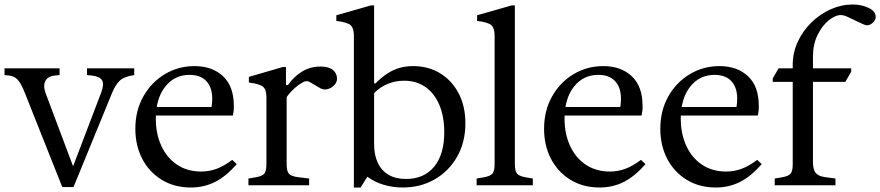

<svg xmlns="http://www.w3.org/2000/svg" viewBox="-21 -824 3915 854"><path d="M256 8 89 -412Q73 -453 57.5 -469.5Q42 -486 19 -488L-1 -490V-520H244V-490L222 -488Q192 -485 181 -464Q170 -443 181 -412L317 -50H291L429 -412Q443 -449 433 -466.5Q423 -484 387 -488L366 -490V-520H576V-490Q533 -484 513.5 -467Q494 -450 478 -412L306 8Z M828 10Q754 10 698 -24.5Q642 -59 611.5 -118Q581 -177 581 -251Q581 -332 616.5 -395Q652 -458 712 -494Q772 -530 844 -530Q923 -530 971 -485Q1019 -440 1019 -354Q1019 -348 1019 -341.5Q1019 -335 1017 -324L1015 -310H656V-348H920Q923 -368 923 -385Q923 -435 897 -463Q871 -491 822 -491Q755 -491 713.5 -438Q672 -385 672 -296Q672 -229 696.5 -175.5Q721 -122 766.5 -91.5Q812 -61 874 -61Q909 -61 942 -73Q975 -85 1012 -113L1032 -94Q984 -39 935 -14.5Q886 10 828 10Z M1084 0V-30L1114 -35Q1145 -40 1154.5 -51.5Q1164 -63 1164 -94V-392Q1164 -426 1148.5 -438.5Q1133 -451 1086 -457V-482L1237 -526H1251V-446H1260Q1285 -482 1321.5 -505Q1358 -528 1405 -528Q1441 -528 1459.5 -513Q1478 -498 1478 -474Q1478 -458 1465.5 -445Q1453 -432 1436 -427.5Q1419 -423 1403 -432L1355 -460Q1343 -467 1326 -458Q1309 -449 1292.5 -434.5Q1276 -420 1265 -406.5Q1254 -393 1254 -391V-94Q1254 -63 1264 -51.5Q1274 -40 1304 -36L1354 -30V0Z M1553 10V-666Q1553 -698 1539 -711.5Q1525 -725 1475 -731V-756L1629 -800H1643V-453H1649Q1676 -480 1702 -497Q1728 -514 1756 -522Q1784 -530 1816 -530Q1885 -530 1937.5 -497.5Q1990 -465 2019.5 -408Q2049 -351 2049 -275Q2049 -192 2012.5 -127.5Q1976 -63 1913 -26.5Q1850 10 1770 10Q1727 10 1686 -2Q1645 -14 1613 -38L1583 10ZM1785 -28Q1865 -28 1910 -82.5Q1955 -137 1955 -236Q1955 -305 1933.5 -356.5Q1912 -408 1872 -436.5Q1832 -465 1776 -465Q1739 -465 1705 -451.5Q1671 -438 1643 -410V-183Q1643 -135 1659 -100.5Q1675 -66 1706.5 -47Q1738 -28 1785 -28Z M2099 0V-30L2129 -35Q2159 -40 2169 -51.5Q2179 -63 2179 -94V-666Q2179 -698 2165 -711.5Q2151 -725 2101 -731V-756L2255 -800H2269V-94Q2269 -63 2279 -51.5Q2289 -40 2319 -35L2349 -30V0Z M2646 10Q2572 10 2516 -24.5Q2460 -59 2429.5 -118Q2399 -177 2399 -251Q2399 -332 2434.5 -395Q2470 -458 2530 -494Q2590 -530 2662 -530Q2741 -530 2789 -485Q2837 -440 2837 -354Q2837 -348 2837 -341.5Q2837 -335 2835 -324L2833 -310H2474V-348H2738Q2741 -368 2741 -385Q2741 -435 2715 -463Q2689 -491 2640 -491Q2573 -491 2531.5 -438Q2490 -385 2490 -296Q2490 -229 2514.5 -175.5Q2539 -122 2584.5 -91.5Q2630 -61 2692 -61Q2727 -61 2760 -73Q2793 -85 2830 -113L2850 -94Q2802 -39 2753 -14.5Q2704 10 2646 10Z M3163 10Q3089 10 3033 -24.5Q2977 -59 2946.5 -118Q2916 -177 2916 -251Q2916 -332 2951.5 -395Q2987 -458 3047 -494Q3107 -530 3179 -530Q3258 -530 3306 -485Q3354 -440 3354 -354Q3354 -348 3354 -341.5Q3354 -335 3352 -324L3350 -310H2991V-348H3255Q3258 -368 3258 -385Q3258 -435 3232 -463Q3206 -491 3157 -491Q3090 -491 3048.5 -438Q3007 -385 3007 -296Q3007 -229 3031.5 -175.5Q3056 -122 3101.5 -91.5Q3147 -61 3209 -61Q3244 -61 3277 -73Q3310 -85 3347 -113L3367 -94Q3319 -39 3270 -14.5Q3221 10 3163 10Z M3425 0V-30L3455 -35Q3486 -40 3495.5 -51.5Q3505 -63 3505 -94V-460H3416V-475L3442 -520H3505V-536Q3505 -590 3527.5 -638.5Q3550 -687 3588.5 -724.5Q3627 -762 3674.5 -783Q3722 -804 3772 -804Q3811 -804 3842.5 -789Q3874 -774 3874 -749Q3874 -732 3856.5 -719Q3839 -706 3819 -716L3742 -752Q3730 -757 3719 -757Q3694 -757 3665 -733.5Q3636 -710 3615.5 -668.5Q3595 -627 3595 -573V-520H3765V-505L3739 -460H3595V-104Q3595 -70 3607 -55Q3619 -40 3650 -36L3695 -30V0Z"/></svg>

Font: Hedvig Letters Serif 24pt 24pt
Style: Regular
Weight: 400
Version: Version 1.000